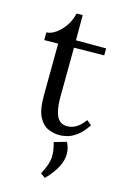

<svg xmlns="http://www.w3.org/2000/svg" viewBox="-107 -532 505 776"><g transform="rotate(15 145.5 -143.5)"><path d="M174.2 12.1Q151.4 12.1 127.6 2.6Q103.8 -7 87.8 -36.5Q71.9 -66 72.2 -126.1L73.7 -344L15.8 -343.2V-375.5Q34.8 -375.9 55.2 -390.2Q75.5 -404.5 91.7 -428.1Q107.8 -451.8 114 -480.7H139.7V-375.5H265.9V-346.2L139.7 -344.7L138.2 -136Q138.2 -84.7 151.3 -57.8Q164.3 -30.8 195.1 -30.8Q216 -30.8 234.3 -42.7Q252.7 -54.6 267.3 -75.9L287.5 -59.4Q265.5 -26.4 244.2 -11.4Q223 3.7 204.8 7.9Q186.7 12.1 174.2 12.1ZM162.1 194.4 142.6 180.4Q166.9 135.3 168 106Q169.1 76.6 159.1 45.1L210.9 30.1Q223 53.5 223 78.1Q223 106.7 206.6 136.4Q190.3 166.1 162.1 194.4Z"/></g></svg>

Font: Parastoo
Style: Regular
Weight: 400
Foundry: Saber Rastikerdar (saber.rastikerdar@gmail.com)
Version: Version 3.000